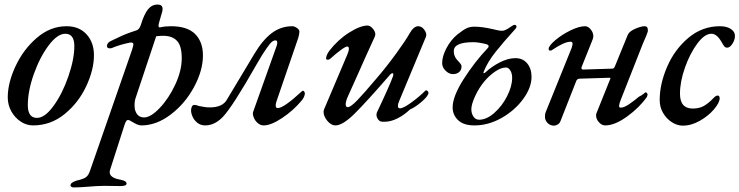

<svg xmlns="http://www.w3.org/2000/svg" viewBox="-20 -536 3243 842"><path d="M14 -109Q14 -173 48.5 -246.5Q83 -320 142 -370.5Q201 -421 272 -421Q327 -421 359.5 -385.5Q392 -350 392 -294Q392 -230 358 -157.5Q324 -85 263 -35.5Q202 14 125 14Q96 14 70.5 -3Q45 -20 29.5 -48Q14 -76 14 -109ZM306 -334Q306 -388 266 -388Q232 -388 193.5 -337Q155 -286 128.5 -211.5Q102 -137 102 -75Q102 -19 142 -19Q177 -19 215.5 -72.5Q254 -126 280 -201.5Q306 -277 306 -334Z M289 276Q290 269 298 264Q306 259 316 256Q343 250 355 242.5Q367 235 374 215L559 -317Q565 -337 565 -341Q565 -352 549 -349Q505 -340 472 -326Q468 -324 462 -324Q449 -324 449 -334Q449 -349 468 -357Q473 -359 502.5 -373.5Q532 -388 576 -402Q590 -405 597 -425Q612 -474 629 -495Q646 -516 671 -516Q693 -516 693 -497Q693 -491 692 -487L677 -435Q675 -427 675 -425Q675 -420 677 -417.5Q679 -415 682 -416Q703 -421 729 -421Q802 -421 836 -386.5Q870 -352 870 -293Q870 -227 831 -154.5Q792 -82 729 -34Q666 14 600 14Q590 14 579.5 9Q569 4 554 -5Q546 -10 542 -10Q537 -10 533.5 -5Q530 0 526 12L464 205Q461 213 461 219Q461 244 508 252Q535 257 535 269Q535 280 508 280L438 279Q420 279 404.5 280Q389 281 377 282Q329 286 303 286Q298 286 293.5 283.5Q289 281 289 276ZM777 -281Q777 -334 757 -356Q737 -378 699 -379Q678 -379 665 -377L575 -107Q570 -93 570 -74Q570 -58 574 -49Q584 -21 612 -21Q641 -21 680.5 -62.5Q720 -104 748.5 -165Q777 -226 777 -281Z M818 -55Q820 -76 833 -76Q840 -76 853 -71Q880 -65 900 -65Q956 -65 975 -99L1095 -299Q1132 -361 1172 -391Q1212 -421 1262 -421Q1271 -421 1282 -413.5Q1293 -406 1293 -398Q1293 -387 1288 -370L1192 -90Q1189 -80 1189 -73Q1189 -62 1198 -62Q1224 -62 1302 -134Q1306 -138 1308 -138Q1312 -138 1314.5 -134Q1317 -130 1317 -125Q1315 -109 1302 -94Q1267 -52 1218 -19Q1169 14 1136 14Q1122 14 1110 3.5Q1098 -7 1092.5 -21.5Q1087 -36 1090 -45L1194 -337Q1196 -345 1196 -348Q1196 -359 1188 -359Q1176 -359 1163.5 -343.5Q1151 -328 1131 -297L1106 -255Q1000 -68 957 -23Q921 14 880 14Q860 14 845.5 2.5Q831 -9 824 -25.5Q817 -42 818 -55Z M1399 -45Q1399 -50 1401 -56L1502 -294Q1510 -312 1510 -322Q1510 -332 1503 -332Q1495 -332 1473 -315.5Q1451 -299 1429 -279Q1424 -274 1418 -274Q1410 -274 1410 -280Q1410 -293 1424 -313Q1462 -362 1511 -393Q1560 -424 1592 -424Q1603 -424 1614.5 -411Q1626 -398 1626 -385Q1626 -382 1624 -376Q1582 -285 1551 -214L1506 -114Q1496 -92 1496 -79Q1496 -66 1505 -66Q1518 -66 1548 -97.5Q1578 -129 1632 -193Q1675 -243 1717.5 -301.5Q1760 -360 1776 -389Q1794 -421 1814 -421Q1830 -421 1841.5 -404.5Q1853 -388 1848 -375L1731 -94Q1725 -81 1725 -71Q1725 -61 1734 -61Q1749 -61 1784 -86.5Q1819 -112 1845 -138Q1847 -140 1848 -140Q1852 -140 1855.5 -136.5Q1859 -133 1859 -129Q1859 -116 1830.5 -91Q1802 -66 1778 -56Q1753 -32 1723.5 -17Q1694 -2 1666 -2Q1656 -2 1651 -3Q1643 -5 1637 -14Q1631 -23 1631 -33Q1631 -37 1633 -43Q1689 -161 1704 -203Q1705 -206 1705 -210Q1705 -215 1701 -215Q1697 -215 1692 -210Q1588 -90 1535.5 -38Q1483 14 1451 14Q1432 14 1415.5 -6Q1399 -26 1399 -45Z M1965 -65Q1965 -113 2013 -188.5Q2061 -264 2118 -324Q2123 -329 2123 -333Q2123 -337 2119 -339.5Q2115 -342 2110 -343Q2077 -351 2056 -351Q1970 -351 1970 -312Q1970 -290 1984 -274Q1988 -269 1996 -260.5Q2004 -252 2004 -245Q2004 -229 1993.5 -220Q1983 -211 1966 -211Q1949 -211 1934 -226Q1919 -241 1919 -259Q1919 -289 1938 -325Q1957 -361 1986 -385Q2010 -404 2025 -411.5Q2040 -419 2061 -419Q2094 -419 2142 -408Q2168 -401 2182 -401Q2189 -401 2198.5 -405.5Q2208 -410 2216 -416Q2230 -426 2235 -427H2236Q2245 -427 2245 -419Q2245 -414 2240 -409Q2189 -353 2153.5 -308.5Q2118 -264 2101 -221L2100 -217Q2100 -215 2102.5 -215Q2105 -215 2108 -218Q2137 -245 2173 -263Q2209 -281 2240 -281Q2273 -281 2292 -258Q2311 -235 2311 -199Q2311 -152 2274.5 -102Q2238 -52 2180 -19Q2122 14 2061 14Q2013 14 1989 -9Q1965 -32 1965 -65ZM2226 -195Q2226 -214 2218 -227Q2210 -240 2199 -240Q2178 -240 2152.5 -223Q2127 -206 2104 -179Q2080 -150 2063.5 -114Q2047 -78 2047 -57Q2047 -39 2056 -25Q2065 -11 2081 -11Q2114 -11 2148 -41Q2182 -71 2204 -114.5Q2226 -158 2226 -195Z M2370 -26Q2370 -37 2373 -44L2487 -326Q2491 -340 2491 -344Q2491 -353 2482 -353Q2455 -353 2403 -318Q2399 -314 2393 -314Q2386 -314 2386 -322Q2387 -336 2415.5 -360Q2444 -384 2481.5 -402.5Q2519 -421 2546 -421Q2559 -421 2570.5 -407Q2582 -393 2582 -377Q2582 -371 2579 -363L2531 -243Q2530 -241 2530 -237Q2530 -231 2538 -231L2666 -235Q2673 -235 2677 -246L2733 -383Q2740 -399 2766 -410Q2792 -421 2806 -421Q2815 -421 2818.5 -415.5Q2822 -410 2821 -398Q2821 -397 2814 -379L2799 -344L2701 -95Q2695 -79 2695 -71Q2695 -64 2701 -64Q2716 -63 2741 -80.5Q2766 -98 2782 -112Q2787 -114 2795.5 -119.5Q2804 -125 2810 -131Q2813 -131 2815.5 -129.5Q2818 -128 2818 -126Q2820 -124 2820 -121Q2820 -120 2817 -111Q2784 -64 2730 -25Q2676 14 2634 14Q2619 14 2606.5 0Q2594 -14 2594 -30Q2594 -34 2596 -40L2653 -182Q2657 -191 2657 -193Q2657 -195 2651 -195L2522 -191Q2513 -191 2508 -183L2438 -5Q2435 4 2426.5 9.5Q2418 15 2409 15Q2392 15 2380.5 2.5Q2369 -10 2370 -26Z M2873 -97Q2873 -168 2906 -244Q2939 -320 2999.5 -370.5Q3060 -421 3137 -421Q3167 -421 3185 -409Q3203 -397 3203 -379Q3203 -361 3192 -344Q3181 -327 3169 -327Q3161 -327 3156.5 -332.5Q3152 -338 3143 -354Q3123 -388 3100 -388Q3070 -388 3038 -345Q3006 -302 2984 -240Q2962 -178 2962 -125Q2962 -60 3018 -60Q3046 -60 3066 -71Q3086 -82 3108 -105Q3119 -117 3127 -117Q3136 -117 3136 -105Q3136 -86 3111.5 -57Q3087 -28 3049.5 -6.5Q3012 15 2974 15Q2950 15 2926.5 0Q2903 -15 2888 -40.5Q2873 -66 2873 -97Z"/></svg>

Font: EB Garamond Medium
Style: Italic
Weight: 500
Italic angle: -17.2°
Designer: Georg Duffner and Octavio Pardo
Foundry: Georg Duffner
Version: Version 1.000